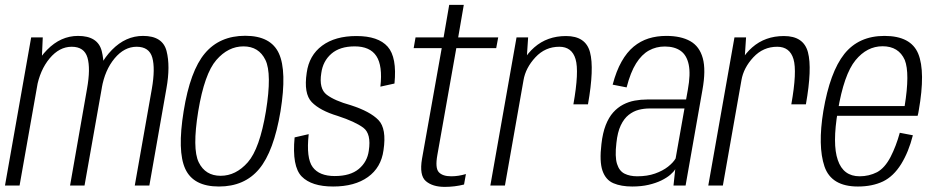

<svg xmlns="http://www.w3.org/2000/svg" viewBox="-34 -744 3748 770"><path d="M-14 0H44.5L133.5 -503L137.5 -594H91ZM247 0H305L374 -389.5Q389.5 -478.5 374 -539.2Q358.5 -600 279 -600Q209.5 -600 154.8 -544.2Q100 -488.5 86.5 -412.5L113 -390.5Q126 -463 165 -509.8Q204 -556.5 253.5 -556.5Q304 -556.5 316.8 -512.8Q329.5 -469 315 -388ZM506.5 0H565L633.5 -389.5Q649.5 -478.5 634 -539.2Q618.5 -600 539.5 -600Q470 -600 415 -544Q360 -488 347 -412.5L374 -390.5Q386.5 -463 425.5 -509.8Q464.5 -556.5 514 -556.5Q564.5 -556.5 576.8 -512.8Q589 -469 575 -388Z M844 4Q946.5 4 1005.2 -66.2Q1064 -136.5 1091 -298Q1117 -459 1084.5 -529.8Q1052 -600.5 949.5 -600.5Q847 -600.5 787.8 -530.2Q728.5 -460 702.5 -298Q676.5 -137.5 709 -66.8Q741.5 4 844 4ZM851 -39Q789.5 -39 763 -93Q736.5 -147 761 -298Q786 -448.5 833.5 -503.2Q881 -558 942.5 -558Q1004 -558 1030.5 -503.5Q1057 -449 1032.5 -298Q1007.5 -147.5 959.8 -93.2Q912 -39 851 -39Z M1302 4Q1388.5 4 1441.5 -34Q1494.5 -72 1504 -141.5Q1517 -228 1483.8 -262.5Q1450.5 -297 1373 -322Q1308 -340 1276.2 -364.2Q1244.5 -388.5 1254.5 -451Q1261 -499 1295 -528.5Q1329 -558 1388.5 -558Q1450 -558 1475.5 -519Q1501 -480 1491.5 -396.5L1548 -409Q1558.5 -514 1520.8 -556.8Q1483 -599.5 1395.5 -599.5Q1310 -599.5 1257.8 -560.8Q1205.5 -522 1196 -452Q1183.5 -368.5 1216.2 -334.5Q1249 -300.5 1320.5 -279Q1390.5 -256 1423 -231.8Q1455.5 -207.5 1445 -139.5Q1439 -95 1405 -66.5Q1371 -38 1308.5 -38Q1246.5 -38 1220 -73.8Q1193.5 -109.5 1204 -206L1147.5 -193Q1136.5 -76.5 1176 -36.2Q1215.5 4 1302 4Z M1749.5 5.5Q1789.5 5.5 1827 -4L1834.5 -46Q1804.5 -37 1775.5 -37Q1741 -37 1725.8 -53.5Q1710.5 -70 1720 -122.5L1796 -551H1956L1964 -594H1803.5L1826 -724.5H1767.5L1745 -594H1632.5L1625 -551H1737.5L1658.5 -107.5Q1647 -40.5 1674 -17.5Q1701 5.5 1749.5 5.5Z M2265.5 -325.5H2324Q2349.5 -469.5 2332.2 -534.5Q2315 -599.5 2236 -599.5Q2160.5 -599.5 2108.5 -553.8Q2056.5 -508 2045 -442.5L2065.5 -422.5Q2074 -472 2113.2 -514.2Q2152.5 -556.5 2209 -556.5Q2259.5 -556.5 2274.2 -507Q2289 -457.5 2265.5 -325.5ZM1932.5 0H1991L2077 -487.5L2084 -594H2037.5Z M2501.5 4Q2538 4 2567 -2.8Q2596 -9.5 2618 -20.2Q2640 -31 2654 -43Q2668 -55 2674 -65.5L2667 0H2715.5L2783 -383Q2797.5 -463 2784.5 -510.5Q2771.5 -558 2734.2 -579Q2697 -600 2638 -600Q2600 -600 2567.2 -589.8Q2534.5 -579.5 2507.2 -557Q2480 -534.5 2458.8 -497Q2437.5 -459.5 2423 -404.5L2479 -393.5Q2494.5 -454 2517 -489.8Q2539.5 -525.5 2568.5 -541.5Q2597.5 -557.5 2632 -557.5Q2671 -557.5 2695.5 -540.2Q2720 -523 2728 -485Q2736 -447 2724.5 -384L2717.5 -345H2561.5Q2536 -345 2511.5 -340.5Q2487 -336 2465 -324.5Q2443 -313 2425.2 -293.2Q2407.5 -273.5 2395.2 -242.2Q2383 -211 2378 -166.5Q2369.5 -96.5 2382.2 -59.5Q2395 -22.5 2426 -9.2Q2457 4 2501.5 4ZM2521.5 -37Q2492 -37 2470.8 -47.5Q2449.5 -58 2440.5 -86.8Q2431.5 -115.5 2438 -170.5Q2442.5 -214 2455.5 -241.2Q2468.5 -268.5 2487.2 -283.2Q2506 -298 2527.2 -303.5Q2548.5 -309 2571 -309H2711L2675.5 -108.5Q2666 -92 2645 -75.5Q2624 -59 2593 -48Q2562 -37 2521.5 -37Z M3139.5 -325.5H3198Q3223.5 -469.5 3206.2 -534.5Q3189 -599.5 3110 -599.5Q3034.5 -599.5 2982.5 -553.8Q2930.5 -508 2919 -442.5L2939.5 -422.5Q2948 -472 2987.2 -514.2Q3026.5 -556.5 3083 -556.5Q3133.5 -556.5 3148.2 -507Q3163 -457.5 3139.5 -325.5ZM2806.5 0H2865L2951 -487.5L2958 -594H2911.5Z M3406.5 4 3413.5 -37Q3348 -37 3326 -102Q3303.5 -166 3326 -299Q3350.5 -446 3397 -502.5Q3443 -558.5 3505.5 -558.5Q3570 -558.5 3594.5 -503.5Q3615.5 -450.5 3594 -318.5H3321.5L3314.5 -279.5H3646Q3649 -290 3650.5 -300.5Q3678 -456.5 3648.5 -528.5Q3619 -600 3513 -600Q3410 -600 3352 -527.5Q3294.5 -455 3268 -299Q3245 -158 3272.5 -76.5Q3300 4 3406.5 4ZM3413.5 -37 3406.5 4Q3464.5 4 3507.5 -16.5Q3549.5 -37 3580 -86Q3610 -134.5 3627 -201.5L3574.5 -211.5Q3560 -158.5 3537.5 -114.5Q3514.5 -70.5 3483.5 -53.5Q3451 -37 3413.5 -37Z"/></svg>

Font: Anybody SemiCondensed Light
Style: Italic
Weight: 300
Width: 4
Italic angle: -10°
Version: Version 1.113;gftools[0.9.25]